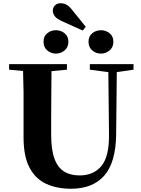

<svg xmlns="http://www.w3.org/2000/svg" viewBox="-20 -1142 869 1182"><path d="M417 20Q331 20 265 -10Q199 -40 162 -109.5Q125 -179 125 -297V-406Q125 -490 125 -576Q124 -641 122 -705L36 -713V-747H392V-713L297 -704Q296 -641 296 -577Q295 -492 295 -406V-312Q295 -221 315 -166Q335 -111 374 -86.5Q413 -62 470 -62Q557 -62 605 -121Q653 -180 651 -316L647 -698L533 -713V-747H802V-713L699 -698L695 -314Q693 -142 622 -61Q551 20 417 20ZM324 -812Q294 -812 271 -831.5Q248 -851 248 -885Q248 -919 271 -937.5Q294 -956 324 -956Q354 -956 377.5 -937.5Q401 -919 401 -885Q401 -851 377.5 -831.5Q354 -812 324 -812ZM602 -812Q571 -812 548 -831.5Q525 -851 525 -885Q525 -919 548 -937.5Q571 -956 602 -956Q631 -956 654.5 -937.5Q678 -919 678 -885Q678 -851 654.5 -831.5Q631 -812 602 -812ZM365 -1010Q330 -1025 317.5 -1042Q305 -1059 305 -1075Q305 -1095 318 -1108.5Q331 -1122 352 -1122Q373 -1122 389.5 -1113Q406 -1104 424 -1081L508 -977L489 -954Z"/></svg>

Font: Early Summer Mincho Heavy
Style: Regular
Weight: 900
Designer: GuiWonder
Version: Version 1.002